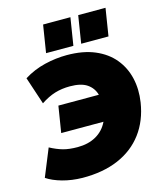

<svg xmlns="http://www.w3.org/2000/svg" viewBox="-134 -1029 977 1141"><g transform="rotate(-15 354.5 -458.5)"><path d="M231 12Q165 11 108 -5Q51 -21 14 -46L83 -215Q124 -193 161 -182.5Q198 -172 251 -172Q316 -172 364 -199Q412 -226 437 -278H177L203 -440H452Q440 -483 403.5 -508Q367 -533 298 -533Q248 -533 205.5 -520Q163 -507 118 -477L62 -646Q123 -684 192 -700.5Q261 -717 328 -717Q428 -717 500 -686.5Q572 -656 616 -602.5Q660 -549 676 -479.5Q692 -410 680 -332Q663 -223 605 -145.5Q547 -68 452.5 -27.5Q358 13 231 12ZM429 -760 456 -929H624L597 -760ZM213 -760 240 -929H408L381 -760Z"/></g></svg>

Font: Mulish ExtraBlack
Style: Italic
Weight: 1000
Italic angle: -9°
Designer: Vernon Adams
Foundry: Vernon Adams
Version: Version 3.603; ttfautohint (v1.8.3)